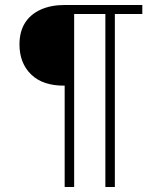

<svg xmlns="http://www.w3.org/2000/svg" viewBox="-20 -749 635 769"><path d="M239 0V-406Q152 -405 105 -450.5Q58 -496 58 -571Q58 -622 80 -657Q102 -692 143 -710.5Q184 -729 239 -729H550V-693H440V0H402V-693H277V0Z"/></svg>

Font: Mona Sans ExtraLight
Style: Regular
Weight: 200
Designer: Deni Anggara
Foundry: GitHub
Version: Version 2.000